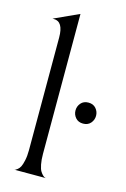

<svg xmlns="http://www.w3.org/2000/svg" viewBox="-115 -794 556 848"><g transform="rotate(15 163.5 -370.0)"><path d="M80 -615Q80 -688 36 -688H30L144 -740V-100Q144 -73 148 -52.5Q152 -32 158 -22.5Q164 -13 170 -7.5Q176 -2 180 -1L184 0H40Q42 0 44.5 -1Q47 -2 54 -7.5Q61 -13 66 -22.5Q71 -32 75.5 -52.5Q80 -73 80 -100ZM314.5 -289.5Q302 -275 280 -275Q258 -275 245.5 -289.5Q233 -304 233 -323Q233 -342 245.5 -356.5Q258 -371 280 -371Q302 -371 314.5 -356.5Q327 -342 327 -323Q327 -304 314.5 -289.5Z"/></g></svg>

Font: Bellefair
Style: Regular
Weight: 400
Designer: Nick Shinn, Liron Lavi Turkenic
Foundry: Shinntype
Version: Version 1.003;PS 001.003;hotconv 1.0.88;makeotf.lib2.5.64775